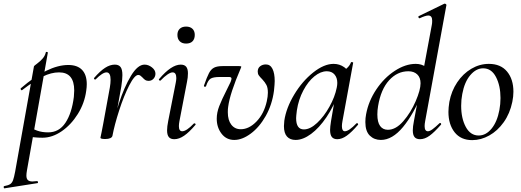

<svg xmlns="http://www.w3.org/2000/svg" viewBox="-85 -745 2824 1040"><path d="M-62 263Q-40 259 -30 252.5Q-20 246 -14.5 231.5Q-9 217 -3 185L99 -386Q99 -388 116 -400.5Q133 -413 146 -428Q159 -443 163 -461Q163 -464 168 -464Q170 -464 172.5 -462.5Q175 -461 174 -459L61 178Q58 195 58 206Q58 223 66 230.5Q74 238 91 238Q97 238 115 236Q119 235 120.5 240.5Q122 246 118 247L-60 275Q-64 276 -65 270Q-66 264 -62 263ZM57 -8 67 -63Q90 -47 116 -37.5Q142 -28 176 -28Q235 -28 269.5 -80Q304 -132 315 -220Q317 -244 317 -255Q317 -353 235 -353Q192 -353 146 -330Q100 -307 35 -257L33 -256Q30 -256 27.5 -260.5Q25 -265 28 -267Q174 -393 285 -393Q334 -393 359.5 -366.5Q385 -340 385 -289Q385 -273 382 -253Q373 -186 336.5 -127.5Q300 -69 249 -34Q198 1 145 1Q100 1 57 -8Z M698 -395Q719 -395 738 -380Q757 -365 757 -346Q757 -330 746.5 -318.5Q736 -307 720 -307Q709 -307 702 -311.5Q695 -316 687 -325Q682 -330 676.5 -334.5Q671 -339 664 -339Q644 -339 615 -282.5Q586 -226 560.5 -147Q535 -68 524 -9L514 -10Q530 -95 559 -184.5Q588 -274 624.5 -334.5Q661 -395 698 -395ZM459 1Q460 -5 465.5 -30Q471 -55 474 -74L510 -271Q514 -294 514 -313Q514 -353 492 -353Q471 -353 433 -315Q432 -314 430 -314Q427 -314 425 -317.5Q423 -321 425 -323Q457 -360 484 -377.5Q511 -395 537 -395Q558 -395 568 -382Q578 -369 578 -338Q578 -314 572 -276L524 -9Q522 -1 512 3.5Q502 8 485 8Q459 8 459 1Z M820 -39Q820 -59 826 -89L867 -297Q870 -312 870 -322Q870 -353 850 -353Q839 -353 822 -341.5Q805 -330 785 -309Q784 -308 782 -308Q779 -308 776.5 -311.5Q774 -315 777 -317Q843 -395 894 -395Q914 -395 923.5 -383.5Q933 -372 933 -348Q933 -325 928 -302L887 -89Q884 -73 884 -62Q884 -34 902 -34Q925 -34 965 -76Q966 -77 968 -77Q972 -77 974 -73.5Q976 -70 973 -68Q940 -29 912.5 -10Q885 9 859 9Q839 9 829.5 -2.5Q820 -14 820 -39ZM876 -556Q876 -577 888.5 -589Q901 -601 923 -601Q945 -601 957.5 -589Q970 -577 970 -556Q970 -534 958 -521.5Q946 -509 923 -509Q901 -509 888.5 -521.5Q876 -534 876 -556Z M1089 -102Q1089 -135 1102.5 -170Q1116 -205 1143 -258L1164 -301Q1169 -314 1169 -319Q1169 -328 1156 -328H1106Q1069 -328 1055 -318.5Q1041 -309 1031 -278Q1030 -275 1025 -275Q1022 -275 1020.5 -277Q1019 -279 1020 -282Q1036 -328 1047 -349Q1058 -370 1074.5 -378.5Q1091 -387 1121 -387H1211Q1222 -387 1222 -383Q1222 -381 1219 -375Q1160 -238 1151 -167Q1149 -156 1149 -137Q1149 -94 1168 -69.5Q1187 -45 1219 -45Q1264 -45 1304.5 -87Q1345 -129 1360 -196Q1366 -223 1366 -243Q1366 -270 1358 -285Q1350 -300 1336 -315Q1323 -328 1317 -336.5Q1311 -345 1311 -357Q1311 -376 1324 -386Q1337 -396 1355 -396Q1379 -396 1391 -372Q1403 -348 1403 -306Q1403 -291 1399 -253Q1389 -178 1354.5 -117Q1320 -56 1273.5 -21.5Q1227 13 1184 13Q1141 13 1115 -21Q1089 -55 1089 -102Z M1453 -62Q1453 -71 1455 -91Q1465 -160 1508.5 -232.5Q1552 -305 1611 -352Q1670 -399 1722 -399Q1754 -399 1779.5 -381Q1805 -363 1808 -328L1760 -357Q1774 -359 1791.5 -373.5Q1809 -388 1816 -407Q1818 -409 1820 -409Q1823 -409 1826 -407.5Q1829 -406 1828 -405L1770 -89Q1767 -73 1767 -62Q1767 -34 1783 -34Q1805 -34 1846 -77Q1847 -78 1849 -78Q1852 -78 1854 -74.5Q1856 -71 1854 -69Q1821 -30 1794 -10.5Q1767 9 1742 9Q1722 9 1712.5 -3Q1703 -15 1703 -41Q1703 -57 1708 -89L1732 -229L1751 -246Q1723 -169 1683.5 -110.5Q1644 -52 1600 -19.5Q1556 13 1516 13Q1486 13 1469.5 -5.5Q1453 -24 1453 -62ZM1739 -270Q1742 -284 1742 -296Q1742 -324 1727 -341.5Q1712 -359 1685 -359Q1652 -359 1618 -331.5Q1584 -304 1558 -255Q1532 -206 1523 -147Q1519 -115 1519 -105Q1519 -44 1561 -44Q1595 -44 1632.5 -79Q1670 -114 1699.5 -167Q1729 -220 1739 -270Z M1894 -84Q1894 -106 1898 -126Q1911 -197 1953 -260Q1995 -323 2053 -361Q2111 -399 2167 -399Q2199 -399 2222 -382Q2245 -365 2248 -332L2204 -246Q2156 -127 2098 -57Q2040 13 1978 13Q1942 13 1918 -10.5Q1894 -34 1894 -84ZM2193 -294Q2193 -325 2175 -342Q2157 -359 2127 -359Q2067 -359 2022.5 -310Q1978 -261 1963 -171Q1959 -148 1959 -125Q1959 -83 1974 -62.5Q1989 -42 2016 -42Q2059 -42 2099.5 -88.5Q2140 -135 2166.5 -196.5Q2193 -258 2193 -294ZM2151 -39Q2151 -59 2157 -89L2254 -610Q2256 -619 2256 -633Q2256 -661 2235 -661Q2220 -661 2188 -646H2187Q2183 -646 2181.5 -651.5Q2180 -657 2184 -658L2322 -725H2324Q2328 -725 2331 -722Q2334 -719 2333 -717L2218 -89Q2215 -73 2215 -62Q2215 -34 2233 -34Q2243 -34 2258 -45Q2273 -56 2295 -77Q2297 -79 2299 -79Q2302 -79 2304 -75.5Q2306 -72 2303 -69Q2268 -29 2242 -10Q2216 9 2190 9Q2170 9 2160.5 -2.5Q2151 -14 2151 -39Z M2344 -139Q2344 -161 2349 -193Q2360 -252 2391.5 -299Q2423 -346 2468 -372.5Q2513 -399 2563 -399Q2627 -399 2661.5 -357.5Q2696 -316 2696 -248Q2696 -222 2690 -193Q2677 -130 2643.5 -83Q2610 -36 2565 -11Q2520 14 2473 14Q2411 14 2377.5 -28.5Q2344 -71 2344 -139ZM2620 -149Q2626 -181 2626 -214Q2626 -281 2601.5 -328Q2577 -375 2532 -375Q2494 -375 2462.5 -338Q2431 -301 2419 -236Q2413 -205 2413 -172Q2413 -104 2438 -57.5Q2463 -11 2508 -11Q2547 -11 2577.5 -48Q2608 -85 2620 -149Z"/></svg>

Font: Cormorant Garamond Medium
Style: Italic
Weight: 500
Italic angle: -10°
Designer: Christian Thalmann (Catharsis Fonts)
Foundry: Catharsis Fonts
Version: Version 4.000